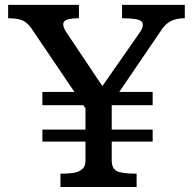

<svg xmlns="http://www.w3.org/2000/svg" viewBox="-20 -752 775 772"><path d="M223.1 -53.7Q278.8 -53.7 296.1 -62.7Q313.5 -71.8 318.6 -82Q323.7 -92.3 323.7 -106.9V-182.6H150.4V-231H323.7V-316.4L314.9 -329.1H150.4V-382.3H279.3L114.7 -625.5Q97.2 -654.8 76.7 -666.7Q56.2 -678.7 12.7 -678.7V-732.4H297.4V-678.7Q250 -678.7 238.8 -666.3Q227.5 -653.8 244.6 -625.5L391.6 -405.8L544.9 -625.5Q562 -654.3 548.3 -666.5Q534.7 -678.7 470.7 -678.7V-732.4H723.1V-678.7Q687 -678.7 664.6 -666Q642.1 -653.3 625 -625.5L459.5 -382.3H593.8V-329.1H429.2V-231H593.8V-182.6H429.2V-106.9Q429.2 -75.7 448.5 -64.7Q467.8 -53.7 529.3 -53.7V0H223.1Z"/></svg>

Font: Arbutus Slab
Style: Regular
Weight: 400
Designer: Karolina Lach
Foundry: Karolina Lach
Version: Version 1.001; ttfautohint (v0.92) -l 10 -r 16 -G 200 -x 7 -